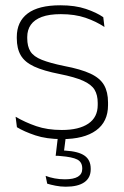

<svg xmlns="http://www.w3.org/2000/svg" viewBox="-20 -516 469 726"><path d="M214.5 10Q156 10 113.5 -4.2Q71 -18.5 44 -35L39 -74.5Q75 -53.5 117 -39Q159 -24.5 214 -24.5Q278.5 -24.5 314 -48.5Q349.5 -72.5 349.5 -119V-127Q349.5 -157 337.5 -176.8Q325.5 -196.5 294.5 -210.5Q263.5 -224.5 206 -236Q144.5 -248 109 -264.5Q73.5 -281 58.5 -306.8Q43.5 -332.5 43.5 -371.5V-376Q43.5 -434 84.5 -465Q125.5 -496 208 -496Q264.5 -496 305 -482.2Q345.5 -468.5 370.5 -451L375 -414Q343.5 -435 303.2 -448.8Q263 -462.5 210 -462.5Q166 -462.5 138 -452Q110 -441.5 96.5 -422.2Q83 -403 83 -376V-371.5Q83 -340.5 95.2 -321.2Q107.5 -302 138.2 -289.8Q169 -277.5 222.5 -266.5Q286 -254.5 322.2 -237.5Q358.5 -220.5 373.5 -194.2Q388.5 -168 388.5 -128.5V-118.5Q388.5 -55.5 343.2 -22.8Q298 10 214.5 10ZM229.5 -3.5 220.5 67 201.5 52.5Q206 52.5 213.5 52.8Q221 53 227 53.5Q277 56.5 300 72.8Q323 89 323 122V124Q323 156.5 298.8 173.2Q274.5 190 229 190Q209 190 190.2 186.2Q171.5 182.5 158.5 178.5L152.5 149Q168 155 186.5 158.5Q205 162 225.5 162Q258.5 162 274.8 152Q291 142 291 122.5V121Q291 97 272.2 87.2Q253.5 77.5 208.5 74Q204 73.5 199.5 73.2Q195 73 190.5 73L199.5 -3.5Z"/></svg>

Font: Anek Latin ExtraLight
Style: Regular
Weight: 250
Designer: Yesha Goshar
Foundry: Ek Type
Version: Version 1.003